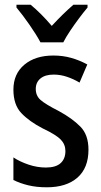

<svg xmlns="http://www.w3.org/2000/svg" viewBox="-20 -786 430 816"><path d="M356 -150Q356 -72 309 -31Q262 10 179 10Q135 10 100 1.5Q65 -7 37 -21V-117Q64 -99 101 -86.5Q138 -74 175 -74Q217 -74 237.5 -92.5Q258 -111 258 -144Q258 -172 238.5 -192.5Q219 -213 162 -240Q104 -270 70.5 -305.5Q37 -341 37 -405Q37 -472 83.5 -511Q130 -550 207 -550Q247 -550 282.5 -540Q318 -530 351 -512L318 -435Q293 -450 265 -459.5Q237 -469 208 -469Q172 -469 152 -452.5Q132 -436 132 -408Q132 -379 152.5 -361Q173 -343 230 -314Q287 -283 321.5 -248Q356 -213 356 -150ZM152 -606Q135 -638 105.5 -680.5Q76 -723 50 -754V-766H110Q131 -749 154.5 -725.5Q178 -702 200 -676Q226 -704 246.5 -724Q267 -744 292 -766H352V-754Q336 -735 316.5 -709Q297 -683 278.5 -655.5Q260 -628 249 -606Z"/></svg>

Font: Noto Sans Ethiopic Condensed Medium
Style: Regular
Weight: 500
Width: 3
Designer: Monotype Design Team
Foundry: Monotype Imaging Inc.
Version: Version 2.102; ttfautohint (v1.8.4.7-5d5b)